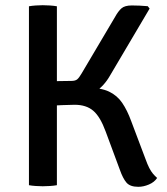

<svg xmlns="http://www.w3.org/2000/svg" viewBox="-20 -707 636 733"><path d="M90.5 -683Q102.3 -685.2 116.9 -686.1Q131.5 -687.1 143.1 -687.1Q155.9 -687.1 170.4 -686.1Q185 -685.2 197.2 -683V0Q185 2.2 170.4 3.1Q155.9 4.1 143.1 4.1Q131.5 4.1 116.9 3.1Q102.3 2.2 90.5 0ZM579.9 -27.6Q569.2 -11.4 548.5 -2.6Q527.8 6.2 508 6.2Q476.4 6.2 462.7 -10Q449 -26.2 437.7 -58.4L383.5 -204.6Q362.7 -261.5 336 -284.2Q309.4 -307 264.9 -307Q249.1 -307 218.3 -305.7Q187.5 -304.5 142.1 -302V-372H313.8Q365.1 -372 396.2 -357.3Q427.2 -342.6 446.5 -314.3Q465.8 -286 480.8 -244.8L535.3 -100.4Q543 -78.9 549.8 -65.8Q556.6 -52.7 563.9 -43.9Q571.3 -35.2 579.9 -27.6ZM419.5 -642.8Q431.4 -664.4 443.9 -675.3Q456.4 -686.2 483.4 -686.2Q497.1 -686.2 512.8 -685.5Q528.5 -684.7 544 -683.4L551.2 -674.3L399.6 -417.8Q377.5 -379.2 344.2 -356.7Q310.9 -334.1 260.4 -334.1H142.1V-395.5Q167.3 -396.6 197.9 -397.3Q228.4 -397.9 252.8 -398.1Q267.9 -398.1 275.1 -404.4Q282.3 -410.6 291.2 -426Z"/></svg>

Font: Signika SC
Style: Regular
Weight: 300
Designer: Anna Giedryś
Foundry: Anna Giedryś
Version: Version 2.000